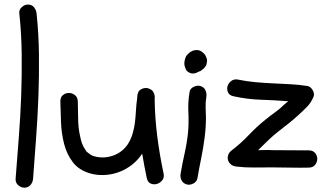

<svg xmlns="http://www.w3.org/2000/svg" viewBox="-20 -787 1465 859"><path d="M104.5 -766.6Q122.1 -766.6 131.8 -754.9Q141.6 -743.2 143.6 -727.5Q153.3 -634.8 154.3 -542Q155.3 -449.2 151.9 -356.4Q148.4 -263.7 141.6 -170.9Q134.8 -78.1 127.9 13.7Q126 30.3 115.7 41.5Q105.5 52.7 88.9 52.7Q74.2 52.7 61.5 41.5Q48.8 30.3 49.8 13.7Q56.6 -78.1 64 -170.9Q71.3 -263.7 74.7 -356.4Q78.1 -449.2 77.1 -542Q76.2 -634.8 66.4 -727.5Q64.5 -743.2 77.1 -754.9Q89.8 -766.6 104.5 -766.6Z M671.9 -344.7Q672.9 -260.7 683.6 -176.8Q694.3 -92.8 711.9 -10.7Q715.8 7.8 705.6 20Q695.3 32.2 681.6 36.1Q668 40 654.3 34.2Q640.6 28.3 636.7 9.8Q625 -45.9 616.2 -99.6Q612.3 -94.7 609.4 -90.3Q606.4 -85.9 602.5 -81.1Q583 -57.6 557.6 -40.5Q532.2 -23.4 503.4 -14.2Q474.6 -4.9 444.3 -3.9Q414.1 -2.9 384.8 -10.7Q333 -25.4 305.7 -61.5Q278.3 -97.7 266.6 -144Q254.9 -190.4 252.9 -240.7Q251 -291 250 -334Q250 -352.5 261.7 -361.8Q273.4 -371.1 288.1 -371.1Q302.7 -371.1 314.9 -361.8Q327.1 -352.5 328.1 -334Q329.1 -294.9 329.6 -254.9Q330.1 -214.8 337.9 -179.7Q341.8 -160.2 346.7 -146Q351.6 -131.8 362.3 -116.2Q367.2 -109.4 367.7 -108.4Q368.2 -107.4 370.1 -106.4Q384.8 -94.7 389.6 -92.3Q394.5 -89.8 401.4 -87.9Q442.4 -76.2 484.4 -90.3Q526.4 -104.5 551.8 -141.6Q566.4 -165 573.7 -190.4Q581.1 -215.8 584 -241.7Q586.9 -267.6 588.4 -294.4Q589.8 -321.3 593.8 -347.7Q593.8 -377 608.9 -386.2Q624 -395.5 640.6 -392.6Q650.4 -389.6 656.2 -385.7L664.1 -378.9Q674.8 -361.3 671.9 -344.7Z M788.1 -9.8Q795.9 -56.6 806.2 -102.1Q816.4 -147.5 821.3 -194.3Q825.2 -240.2 822.8 -284.7Q820.3 -329.1 828.1 -375Q830.1 -390.6 846.2 -398.4Q862.3 -406.2 876 -402.3Q892.6 -397.5 898.9 -383.8Q905.3 -370.1 903.3 -354.5Q899.4 -332 899.9 -308.6Q900.4 -285.2 901.4 -261.7Q901.4 -216.8 895.5 -171.9Q889.6 -125 880.4 -80.1Q871.1 -35.2 863.3 10.7Q860.4 26.4 844.7 34.2Q829.1 42 815.4 38.1Q798.8 33.2 792 19.5Q785.2 5.9 788.1 -9.8ZM835 -459Q828.1 -460.9 821.3 -465.3Q814.5 -469.7 811.5 -476.6Q808.6 -484.4 806.6 -490.2Q804.7 -496.1 804.7 -503.9Q804.7 -512.7 807.6 -521.5Q811.5 -539.1 823.2 -546.9Q827.1 -552.7 834 -555.7Q844.7 -562.5 858.4 -563Q872.1 -563.5 882.8 -555.7Q887.7 -551.8 892.6 -547.4Q897.5 -543 900.4 -536.1Q902.3 -531.2 904.8 -525.4Q907.2 -519.5 906.2 -513.7Q905.3 -506.8 904.3 -501Q903.3 -495.1 899.4 -490.2Q894.5 -483.4 891.6 -480.5Q888.7 -477.5 881.8 -472.7Q877.9 -468.8 870.1 -466.8Q849.6 -455.1 835 -459Z M1361.3 -114.3Q1379.9 -114.3 1389.6 -102.5Q1399.4 -90.8 1399.4 -76.2Q1399.4 -61.5 1389.6 -49.3Q1379.9 -37.1 1361.3 -37.1Q1320.3 -36.1 1279.3 -37.1Q1238.3 -38.1 1197.3 -38.1Q1156.2 -38.1 1116.7 -37.6Q1077.1 -37.1 1036.1 -42Q1021.5 -43.9 1012.2 -52.2Q1002.9 -60.5 1000 -71.3Q997.1 -82 1001 -93.8Q1004.9 -105.5 1016.6 -114.3Q1057.6 -145.5 1092.8 -182.6Q1127.9 -219.7 1168 -252Q1189.5 -269.5 1211.4 -285.2Q1233.4 -300.8 1252.9 -320.3Q1256.8 -324.2 1260.7 -327.1Q1264.6 -330.1 1269.5 -334Q1208 -338.9 1147 -340.8Q1085.9 -342.8 1024.4 -356.4Q1005.9 -360.4 1000 -374Q994.1 -387.7 998 -401.4Q1002 -415 1014.6 -424.8Q1027.3 -434.6 1045.9 -430.7Q1084 -422.9 1122.6 -419.4Q1161.1 -416 1200.2 -414.1Q1239.3 -412.1 1278.3 -410.2Q1317.4 -408.2 1355.5 -402.3Q1362.3 -401.4 1368.7 -396Q1375 -390.6 1378.9 -383.8Q1382.8 -377 1384.3 -369.1Q1385.7 -361.3 1382.8 -354.5Q1372.1 -328.1 1354 -309.6Q1335.9 -291 1315.4 -272.5Q1293.9 -252.9 1272.5 -235.8Q1251 -218.8 1228.5 -201.2Q1203.1 -181.6 1180.2 -159.7Q1157.2 -137.7 1134.8 -115.2Q1150.4 -115.2 1166 -115.7Q1181.6 -116.2 1197.3 -115.2Q1238.3 -115.2 1279.3 -114.7Q1320.3 -114.3 1361.3 -114.3Z"/></svg>

Font: Schoolbell
Style: Regular
Weight: 400
Designer: Font Diner, Inc
Foundry: Font Diner, Inc
Version: Version 1.001